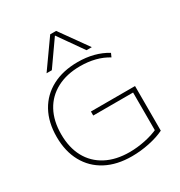

<svg xmlns="http://www.w3.org/2000/svg" viewBox="-227 -1156 1241 1323"><g transform="rotate(-30 393.5 -495.0)"><path d="M437 10Q318 10 232 -35.5Q146 -81 99.5 -165.5Q53 -250 53 -365Q53 -481 99.5 -565Q146 -649 232 -694.5Q318 -740 436 -740Q502 -740 560 -725Q618 -710 667 -680L654 -651Q609 -679 554 -693Q499 -707 436 -707Q329 -707 250.5 -665.5Q172 -624 130.5 -547.5Q89 -471 89 -365Q89 -259 130.5 -182.5Q172 -106 250.5 -64.5Q329 -23 437 -23Q499 -23 563 -36.5Q627 -50 674 -73L662 -52V-367H345V-399H696V-44Q645 -19 575.5 -4.5Q506 10 437 10ZM212 -780 368 -1000H415L572 -780H530L393 -975H391L254 -780Z"/></g></svg>

Font: M PLUS 2 ExtraLight
Style: Regular
Weight: 250
Designer: Coji Morishita
Foundry: UNDERFOREST DESIGN
Version: Version 1.001